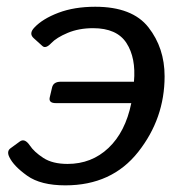

<svg xmlns="http://www.w3.org/2000/svg" viewBox="-20 -541 541 569"><path d="M7.8 -75.2Q-1 -92.8 11.2 -101.6L38.6 -121.6Q53.2 -132.3 68.4 -109.9Q81.1 -90.8 108.4 -73Q135.7 -55.2 180.2 -55.2Q251.5 -55.2 301.5 -102.5Q351.6 -149.9 369.1 -235.4H145.5Q123.5 -235.4 127.4 -252.4L134.3 -281.7Q138.2 -298.8 160.2 -298.8H377Q383.3 -369.6 354.7 -413.6Q326.2 -457.5 255.9 -457.5Q213.9 -457.5 180.7 -443.6Q147.5 -429.7 131.8 -413.1Q115.2 -395.5 105.5 -404.8L80.1 -427.7Q64.5 -441.4 82 -459.5Q106.4 -485.4 153.3 -503.2Q200.2 -521 262.2 -521Q372.1 -521 419.9 -460Q467.8 -398.9 467.8 -314.9Q467.8 -189.9 389.6 -90.8Q311.5 8.3 173.8 8.3Q100.6 8.3 60.5 -20.3Q20.5 -48.8 7.8 -75.2Z"/></svg>

Font: Istok
Style: Italic
Weight: 500
Italic angle: -13°
Designer: Andrey V. Panov
Foundry: Andrey V. Panov
Version: Version 1.0.3